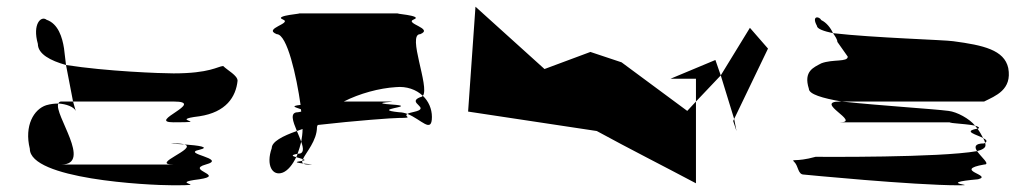

<svg xmlns="http://www.w3.org/2000/svg" viewBox="-20 -735 3069 573"><path d="M69 -291C69 -201 415 -182 498 -182C617 -182 475 -188 575 -200C655 -212 533 -227 594 -244C661 -262 519 -276 575 -288C609 -296 572 -301 530 -304C572 -292 425 -244 498 -244H163C257 -244 140 -394 154 -426C144 -426 132 -425 118 -421C81 -409 52 -360 69 -291ZM93 -604C76 -664 103 -689 119 -676C154 -664 166 -623 171 -591L177 -541C130 -554 93 -574 93 -604ZM154 -426C156 -430 158 -432 163 -432H198L206 -404C201 -416 177 -425 154 -426ZM177 -541 198 -432H498C599 -432 415 -370 498 -370C617 -370 475 -376 575 -388C655 -400 684 -446 689 -494C689 -510 659 -525 646 -538C630 -537 606 -516 498 -516C460 -516 298 -522 177 -541ZM530 -304C499 -306 479 -307 498 -307C514 -307 525 -306 530 -304Z M791 -293C773 -242 793 -208 824 -220C839 -226 853 -243 864 -266C853 -269 846 -272 868 -276C872 -287 876 -299 879 -312C875 -322 871 -333 866 -344C823 -329 791 -312 791 -293ZM806 -633C763 -650 854 -665 824 -677C794 -689 894 -695 869 -695H1171C1144 -695 1246 -689 1215 -677C1185 -665 1276 -650 1234 -633C1194 -633 1263 -475 1242 -449C1222 -468 1193 -478 1162 -475C1112 -472 1053 -456 1006 -432H1131C1200 -432 1054 -429 1162 -422C1220 -416 1084 -409 1171 -400C1179 -400 1188 -398 1196 -395C1182 -387 1219 -383 1171 -383C1152 -383 1042 -375 928 -362C928 -360 926 -358 926 -356C926 -315 893 -280 884 -260C879 -262 870 -264 864 -266C866 -269 867 -272 868 -276H869C888 -276 886 -292 879 -312C881 -324 883 -337 883 -350C877 -348 872 -346 866 -344C854 -373 844 -400 869 -400C873 -401 877 -401 879 -402C879 -404 878 -407 878 -409C866 -414 842 -418 877 -422C865 -507 837 -633 806 -633ZM877 -254C879 -254 881 -255 882 -255C881 -252 882 -249 885 -247C869 -249 855 -251 877 -254ZM882 -255C892 -257 890 -258 884 -260C883 -258 882 -257 882 -255ZM885 -247C888 -245 892 -244 900 -244C923 -244 903 -245 885 -247ZM1196 -395C1237 -379 1269 -335 1269 -386C1269 -410 1259 -433 1242 -449C1240 -447 1237 -445 1234 -445C1191 -428 1270 -413 1215 -401C1205 -399 1199 -397 1196 -395Z M1377 -402 1761 -344C1858 -291 1959 -240 2057 -188V-432L2031 -404L1835 -549L1742 -580L1605 -529L1399 -715ZM1981 -500 2115 -556 2131 -510 2057 -432V-500ZM2131 -510 2171 -380 2272 -590 2218 -652ZM2168 -374 2171 -380 2178 -344Z M2351 -251C2363 -239 2361 -214 2379 -214C2379 -214 2705 -182 2841 -182C2906 -182 2765 -188 2899 -200C2945 -212 2821 -227 2917 -244C2937 -244 2908 -266 2896 -284C2782 -264 2429 -267 2414 -267C2353 -250 2339 -263 2351 -251ZM2394 -470C2394 -454 2434 -442 2492 -432H2917C2951 -449 3001 -467 2989 -532C2977 -586 2915 -600 2825 -612C2800 -616 2588 -622 2466 -636C2473 -626 2479 -617 2479 -610L2510 -566C2510 -549 2465 -559 2431 -546C2409 -534 2377 -523 2394 -470ZM2418 -658C2401 -689 2425 -687 2431 -675C2446 -668 2459 -652 2466 -636C2438 -642 2418 -649 2418 -658ZM2487 -370C2551 -370 2406 -432 2487 -432H2492C2616 -419 2765 -410 2811 -404C2836 -401 2873 -381 2890 -360C2864 -366 2768 -370 2841 -370ZM2890 -360C2892 -357 2895 -354 2897 -351H2899C2905 -354 2900 -357 2890 -360ZM2896 -284C2888 -296 2888 -307 2917 -307C2918 -308 2919 -308 2920 -309C2921 -306 2921 -303 2921 -301C2921 -294 2912 -288 2896 -284ZM2897 -351C2904 -342 2910 -331 2914 -323C2896 -333 2851 -343 2897 -351ZM2914 -323C2917 -318 2919 -313 2920 -309C2928 -314 2923 -318 2914 -323Z"/></svg>

Font: bitstorm
Style: ultext
Weight: 400
Version: Version 0.2